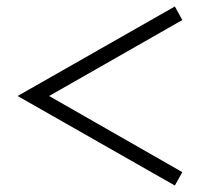

<svg xmlns="http://www.w3.org/2000/svg" viewBox="-20 -604 618 594"><path d="M521 -30 34.5 -307 521 -584 544 -542 132 -307 544 -71.5Z"/></svg>

Font: Acari Sans Neue
Style: Regular
Weight: 400
Designer: Alfredo Marco Pradil (font), Cristiano Sobral (main changes)
Foundry: Hanken Design Co. (font), Cristiano Sobral (main changes)
Version: Version 2.459;March 19, 2022;FontCreator 14.0.0.2808 64-bit;